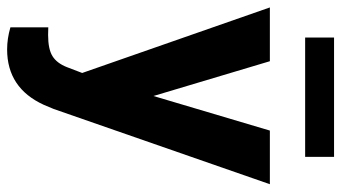

<svg xmlns="http://www.w3.org/2000/svg" viewBox="-230 -518 963 542"><g transform="rotate(90 251.0 -247.5)"><path d="M251.5 -199.7 349.1 -528.3H500.5L288.1 82L276.4 109.9Q229 213.4 120.1 213.4Q89.4 213.4 57.6 204.1V97.2L79.1 97.7Q119.1 97.7 138.9 85.4Q158.7 73.2 169.9 44.9L186.5 1.5L1.5 -528.3H153.3ZM423.3 -627.9H86.4V-709.5H423.3Z"/></g></svg>

Font: SteelSelectRoboto
Style: Roboto-Bold
Weight: 700
Designer: Google
Version: Version 2.137; 2017